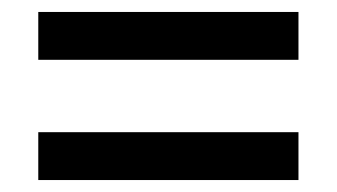

<svg xmlns="http://www.w3.org/2000/svg" viewBox="-20 -596 564 321"><path d="M44 -496H479V-576H44ZM44 -295H479V-375H44Z"/></svg>

Font: Noto Sans Kannada UI SemiCondensed Medium
Style: Regular
Weight: 500
Width: 4
Designer: Jelle Bosma - Monotype Design Team
Foundry: Monotype Imaging Inc.
Version: Version 2.005